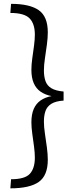

<svg xmlns="http://www.w3.org/2000/svg" viewBox="-20 -869 392 1017"><path d="M38.6 -848.6Q137.5 -848.6 185.4 -815Q233.2 -781.4 233.2 -697.7Q233.2 -668.5 228.3 -632.1Q223.4 -595.7 218 -559.9Q212.6 -524.2 212.6 -495.8Q212.6 -463.4 221 -439.4Q229.4 -415.4 252.1 -401.7Q274.8 -387.9 316.8 -384.2V-336.2Q274.8 -333.4 252.1 -319.2Q229.4 -304.9 221 -281.2Q212.6 -257.6 212.6 -224.6Q212.6 -197.2 218 -161.1Q223.4 -125.1 228.3 -88.7Q233.2 -52.3 233.2 -22.7Q233.2 61 185.2 94.8Q137.1 128.6 34.8 128.6L38.6 80.4Q111.7 80.4 138.1 51.6Q164.6 22.8 164.6 -34.3Q164.6 -59.4 160.3 -92.4Q155.9 -125.4 151.1 -159.6Q146.3 -193.7 146.3 -220.7Q146.3 -263.4 158.8 -292Q171.3 -320.6 195.2 -337.1Q219.2 -353.6 253.6 -360.2V-359.8Q219.2 -366.8 195.2 -383.3Q171.3 -399.8 158.8 -428.4Q146.3 -457 146.3 -499.3Q146.3 -527.3 151.1 -560.9Q155.9 -594.6 160.3 -627.4Q164.6 -660.3 164.6 -685.5Q164.6 -742.6 136.9 -771.5Q109.1 -800.4 34.8 -800.4Z"/></svg>

Font: Murecho Thin
Style: Regular
Weight: 100
Designer: Neil Summerour
Foundry: Positype
Version: Version 1.010